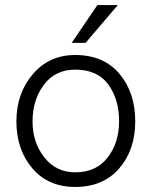

<svg xmlns="http://www.w3.org/2000/svg" viewBox="-20 -732 601 761"><path d="M516 -251Q516 -138 452.5 -64.5Q389 9 278 9Q171 9 108 -65Q45 -139 45 -251Q45 -362 110 -438Q175 -514 278 -514Q391 -514 453.5 -439.5Q516 -365 516 -251ZM109 -251Q109 -168 155.5 -108.5Q202 -49 278 -49Q361 -49 406.5 -107.5Q452 -166 452 -251Q452 -339 409 -397.5Q366 -456 278 -456Q199 -456 154 -396Q109 -336 109 -251ZM319 -562H264L366 -712H447Z"/></svg>

Font: Hind Madurai Light
Style: Regular
Weight: 300
Designer: Jyotish Sonowal
Foundry: Indian Type Foundry
Version: Version 1.001;PS 1.0;hotconv 1.0.86;makeotf.lib2.5.63406; tt